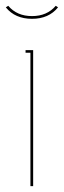

<svg xmlns="http://www.w3.org/2000/svg" viewBox="-33 -635 218 655"><path d="M70.8 -455.1H54.2V-463.9H80.1V0H70.8ZM157.2 -615.2 165 -609.9Q133.3 -570.8 76.2 -570.8Q18.6 -570.8 -13.2 -609.9L-4.9 -615.2Q24.9 -580.1 76.2 -580.1Q127.4 -580.1 157.2 -615.2Z"/></svg>

Font: Rawengulk
Style: Ultralight
Weight: 200
Version: Version 0.92